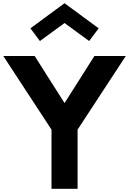

<svg xmlns="http://www.w3.org/2000/svg" viewBox="-22 -1173 801 1193"><path d="M298 0H460V-367.5L759.5 -825H564.5L379 -532.5L193.5 -825H-1.5L298 -367.5ZM226 -918 379 -1030 532 -918 591 -997 379 -1153 167 -997Z"/></svg>

Font: Spartan
Style: Bold
Weight: 700
Designer: Matt Bailey, Mirko Velimirovic
Foundry: Matt Bailey
Version: Version 1.003; ttfautohint (v1.8.3)